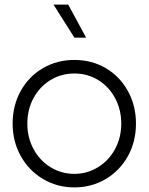

<svg xmlns="http://www.w3.org/2000/svg" viewBox="-20 -804 647 836"><path d="M35 -266Q35 -344 70 -407.5Q105 -471 166.5 -507Q228 -543 304 -543Q380 -543 441 -507Q502 -471 537 -407.5Q572 -344 572 -266Q572 -187 536.5 -123.5Q501 -60 439.5 -24Q378 12 304 12Q229 12 167.5 -24.5Q106 -61 70.5 -124.5Q35 -188 35 -266ZM304 -47Q360 -47 407 -76Q454 -105 481 -155Q508 -205 508 -266Q508 -327 481 -377Q454 -427 407.5 -455.5Q361 -484 304 -484Q247 -484 200 -455.5Q153 -427 126 -377Q99 -327 99 -266Q99 -205 126 -155Q153 -105 200 -76Q247 -47 304 -47ZM213 -784H277L355 -640H304Z"/></svg>

Font: BLUETTI 2.0 Extralight
Style: Roman
Weight: 200
Designer: Stijn de Vries
Foundry: tokotype
Version: Version 2.005;October 31, 2023;FontCreator 14.0.0.2814 64-bi